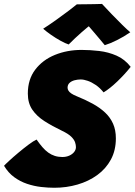

<svg xmlns="http://www.w3.org/2000/svg" viewBox="-38 -922 668 952"><path d="M231.5 9Q200 9 165.2 5Q130.5 1 96.2 -10.5Q62 -22 32.5 -43.5Q3 -65 -18 -100Q-13 -106 6.8 -124.2Q26.5 -142.5 52.8 -164.5Q79 -186.5 103.8 -205Q128.5 -223.5 143.5 -230Q158 -209 172 -192.8Q186 -176.5 201.2 -165.5Q216.5 -154.5 233.8 -149Q251 -143.5 271 -143.5Q290 -143.5 305.2 -150.2Q320.5 -157 329.5 -168.2Q338.5 -179.5 338.5 -192.5Q338.5 -203.5 334.2 -216.5Q330 -229.5 315.5 -244Q301 -258.5 269.5 -273.5Q220.5 -297 182.2 -321.5Q144 -346 122 -378.5Q100 -411 100 -458Q100 -528.5 136.8 -576.8Q173.5 -625 234.2 -649.8Q295 -674.5 366.5 -674.5Q409 -674.5 454 -669.2Q499 -664 539.8 -646.2Q580.5 -628.5 610 -590.5Q581.5 -554.5 543.8 -518.2Q506 -482 475.5 -464Q457.5 -486.5 437 -500.5Q416.5 -514.5 397 -521.2Q377.5 -528 362 -528Q346.5 -528 331.5 -524Q316.5 -520 306.8 -511Q297 -502 297 -487Q297 -480 301.2 -472.8Q305.5 -465.5 315.2 -458.8Q325 -452 341 -445.5Q385.5 -427.5 421.5 -407.8Q457.5 -388 483.2 -363.8Q509 -339.5 522.8 -308.2Q536.5 -277 536.5 -236Q536.5 -176.5 511.8 -130.8Q487 -85 444.2 -54Q401.5 -23 346.5 -7Q291.5 9 231.5 9ZM468 -902.5Q487 -881.5 515 -852.5Q543 -823.5 569 -798Q595 -772.5 608 -762Q577 -740.5 542.5 -723.2Q508 -706 481.5 -698Q468 -714.5 454.2 -730.8Q440.5 -747 428.2 -761.5Q416 -776 407.2 -786Q398.5 -796 395.5 -799.5H412Q406 -795 394 -785.2Q382 -775.5 366.5 -761.8Q351 -748 334.2 -732.5Q317.5 -717 302.5 -701.5Q285.5 -707 262 -720Q238.5 -733 215.5 -749Q192.5 -765 176 -779.5Q206.5 -799 241.5 -824Q276.5 -849 304.8 -870.5Q333 -892 343 -900.5Q353.5 -900.5 378.5 -900.8Q403.5 -901 429.5 -901.5Q455.5 -902 468 -902.5Z"/></svg>

Font: Grandstander Thin Black
Style: Italic
Weight: 900
Italic angle: -15°
Version: Version 1.200